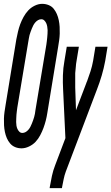

<svg xmlns="http://www.w3.org/2000/svg" viewBox="-42 -763 579 998"><path d="M70 8Q52 8 36.5 1.5Q21 -5 10.5 -17.5Q0 -30 -6.5 -45Q-13 -60 -16.5 -77Q-20 -94 -21 -111.5Q-22 -129 -21.5 -146.5Q-21 -164 -18.5 -181.5Q-16 -199 -13 -217L43 -559Q47 -579 51.5 -598.5Q56 -618 63 -637Q70 -656 80.5 -675Q91 -694 105 -709Q119 -724 138.5 -733.5Q158 -743 177 -743Q195 -743 211 -736.5Q227 -730 237 -717.5Q247 -705 253.5 -690Q260 -675 263.5 -658Q267 -641 268 -623.5Q269 -606 268.5 -588.5Q268 -571 265.5 -553.5Q263 -536 260 -518L204 -176Q201 -156 196 -136.5Q191 -117 184 -98Q177 -79 167 -60Q157 -41 143 -26Q129 -11 109 -1.5Q89 8 70 8ZM74 -72Q83 -72 91 -76.5Q99 -81 105.5 -88.5Q112 -96 116 -104Q120 -112 123.5 -120.5Q127 -129 130 -137.5Q133 -146 135.5 -154.5Q138 -163 139.5 -171.5Q141 -180 142 -189L199 -531Q200 -541 201.5 -550Q203 -559 203.5 -568.5Q204 -578 205 -587.5Q206 -597 205.5 -606.5Q205 -616 203.5 -625Q202 -634 198.5 -642Q195 -650 188.5 -656.5Q182 -663 173 -663Q164 -663 156 -658.5Q148 -654 141.5 -646.5Q135 -639 131 -631Q127 -623 123.5 -614.5Q120 -606 117 -597.5Q114 -589 111.5 -580.5Q109 -572 108 -563.5Q107 -555 105 -546L48 -204Q47 -194 45.5 -185Q44 -176 43.5 -166.5Q43 -157 42.5 -147.5Q42 -138 42 -128.5Q42 -119 43.5 -110Q45 -101 48.5 -93Q52 -85 58.5 -78.5Q65 -72 74 -72ZM216 215 217 208Q222 179 228 151Q234 123 245 95L298 -45L286 -298Q284 -334 285 -371.5Q286 -409 293 -447L305 -520H368L356 -447Q353 -431 352 -415Q351 -399 349 -383Q349 -364 349 -345Q349 -326 349 -308L353 -190L407 -332Q407 -333 408 -335Q409 -337 409 -338L410 -339Q420 -366 428.5 -392.5Q437 -419 442 -447L454 -520H517L505 -447Q498 -409 487 -371.5Q476 -334 462 -298L300 129Q293 148 289 168Q285 188 281 208L280 215Z"/></svg>

Font: Iosevka Term Curly Md Obl
Style: Regular
Weight: 500
Italic angle: -9°
Designer: Belleve Invis
Foundry: Belleve Invis
Version: Version 32.3.0